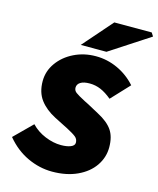

<svg xmlns="http://www.w3.org/2000/svg" viewBox="-138 -1046 950 1155"><g transform="rotate(15 337.5 -469.0)"><path d="M12 -126 122 -235Q158 -197 209 -176Q260 -155 308 -155Q345 -155 368.5 -164.5Q392 -174 392 -192Q392 -214 375.5 -227.5Q359 -241 317 -263L299 -272L234 -305Q172 -337 137.5 -383Q103 -429 103 -499Q103 -561 140 -613Q177 -665 239 -695.5Q301 -726 375 -726Q446 -726 511 -696Q576 -666 624 -612L519 -500Q483 -530 450 -544Q417 -558 381 -558Q343 -558 323.5 -545.5Q304 -533 304 -512Q304 -494 319 -482.5Q334 -471 378 -448L404 -435L474 -397Q537 -364 565 -323.5Q593 -283 593 -217Q593 -154 557 -101.5Q521 -49 454 -18Q387 13 298 13Q219 13 144 -22Q69 -57 12 -126ZM428 -951H661L675 -929L428 -768H268Z"/></g></svg>

Font: Nebula Sans Black
Style: Regular
Weight: 900
Italic angle: -9°
Designer: Paul D. Hunt for Adobe (as Source Sans)
Foundry: Nebula Entertainment & Broadcasting LLC
Version: Version 1.010